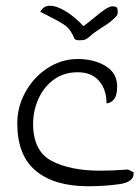

<svg xmlns="http://www.w3.org/2000/svg" viewBox="-20 -646 484 667"><path d="M40 -218Q40 -275 68.5 -326.5Q97 -378 145.5 -409.5Q194 -441 250 -441Q307 -441 347 -416.5Q387 -392 387 -346Q387 -314 375.5 -300.5Q364 -287 350 -287Q350 -335 324 -365Q298 -395 250 -395Q202 -395 167 -369.5Q132 -344 113.5 -302.5Q95 -261 95 -216Q95 -121 159.5 -87Q224 -53 330 -53Q366 -53 424 -57Q426 -57 433 -53Q440 -49 444 -48V-42Q444 -13 393 -6Q342 1 286 1Q169 1 104.5 -52.5Q40 -106 40 -218ZM239 -511Q226 -542 210.5 -554.5Q195 -567 157 -586Q127 -601 120 -605Q131 -626 153 -626Q178 -626 210.5 -605.5Q243 -585 270 -555Q281 -563 303 -581Q329 -603 345 -613.5Q361 -624 370 -624Q382 -624 385.5 -620Q389 -616 389 -607Q389 -598 387 -594Q385 -590 379.5 -585Q374 -580 370 -576Q364 -570 350.5 -561Q337 -552 332 -549Q304 -531 295 -522Q285 -513 278 -509.5Q271 -506 257 -506Q243 -506 239 -511Z"/></svg>

Font: Indie Flower
Style: Regular
Weight: 400
Designer: Kimberly Geswein
Foundry: Kimberly Geswein
Version: Version 2.000